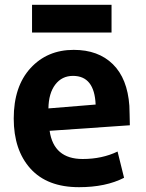

<svg xmlns="http://www.w3.org/2000/svg" viewBox="-20 -757 608 797"><path d="M519 -237 186 -214Q203 -97 323 -97Q404 -97 468 -128L495 -19Q419 20 308 20Q176 20 106.5 -57Q37 -134 37 -265Q37 -398 106.5 -474Q176 -550 286 -550Q388 -550 448.5 -490.5Q509 -431 517 -318Q517 -309 518 -283Q519 -257 519 -237ZM377 -323Q372 -442 283 -442Q237 -442 209.5 -406Q182 -370 181 -307ZM443 -622H113V-737H443Z"/></svg>

Font: Repo
Style: Bold
Weight: 700
Designer: Stefan Peev
Foundry: Context Ltd
Version: Version 001.000